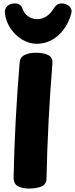

<svg xmlns="http://www.w3.org/2000/svg" viewBox="-20 -1077 436 1114"><path d="M94 -714Q96 -745 123 -758Q150 -771 187 -771Q234 -771 260.5 -757Q287 -743 284 -708Q271 -547 262 -375.5Q253 -204 250 -41Q249 -7 220 5Q191 17 149 17Q110 17 84 3.5Q58 -10 59 -51Q62 -206 71 -377Q80 -548 94 -714ZM193 -823Q150 -823 110 -846.5Q70 -870 42.5 -910Q15 -950 9 -997Q5 -1024 21 -1040.5Q37 -1057 67 -1057Q99 -1057 110 -1028Q117 -1008 130 -994Q143 -980 160 -973Q177 -966 197 -966Q224 -966 248.5 -981.5Q273 -997 292 -1028Q301 -1043 311.5 -1050Q322 -1057 337 -1057Q366 -1057 383.5 -1039Q401 -1021 393 -997Q369 -915 315 -869Q261 -823 193 -823Z"/></svg>

Font: Playpen Sans ExtraBold
Style: Regular
Weight: 800
Designer: Laura Meseguer, Veronika Burian, José Scaglione
Foundry: TypeTogether
Version: Version 1.001